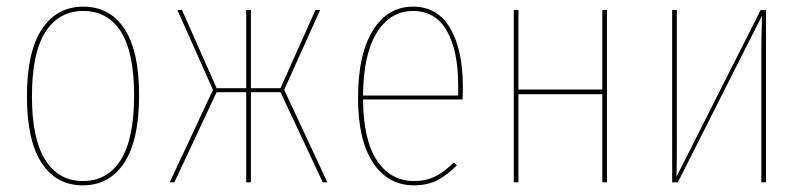

<svg xmlns="http://www.w3.org/2000/svg" viewBox="-20 -548 2420 577"><path d="M398 -262Q398 -127 353.5 -59Q309 9 229 9Q149 9 105 -58.5Q61 -126 61 -258Q61 -393 106 -460.5Q151 -528 230 -528Q310 -528 354 -461.5Q398 -395 398 -262ZM76 -258Q76 -131 116 -67.5Q156 -4 229 -4Q303 -4 343 -67.5Q383 -131 383 -262Q383 -390 343.5 -452.5Q304 -515 230 -515Q157 -515 116.5 -452Q76 -389 76 -258Z M834 -278 964 0H950L823 -271H734V0H720V-271H631L504 0H490L620 -278L513 -518H527L631 -283H720V-518H734V-283H823L928 -518H942Z M1370 -249H1071Q1072 -127 1113 -65.5Q1154 -4 1224 -4Q1260 -4 1287.5 -17.5Q1315 -31 1344 -60L1353 -51Q1322 -20 1292.5 -5.5Q1263 9 1224 9Q1146 9 1101 -59Q1056 -127 1056 -254Q1056 -385 1100.5 -456.5Q1145 -528 1221 -528Q1295 -528 1333 -463Q1371 -398 1371 -286Q1371 -260 1370 -249ZM1357 -291Q1357 -395 1323 -455Q1289 -515 1221 -515Q1153 -515 1112.5 -450Q1072 -385 1071 -261H1357Z M1790 -265H1538V0H1524V-518H1538V-279H1790V-518H1804V0H1790Z M2282 0H2268V-394Q2268 -429 2270 -501L2017 0H2000V-518H2014V-136Q2014 -60 2013 -17L2266 -518H2282Z"/></svg>

Font: Fira Sans Compressed Hair
Style: Regular
Weight: 100
Width: 1
Designer: bBox Type GmbH & Carrois Corporate GbR & Edenspiekermann AG
Foundry: bBox Type GmbH & Carrois Corporate GbR & Edenspiekermann AG
Version: Version 4.301